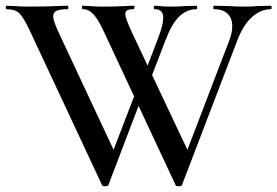

<svg xmlns="http://www.w3.org/2000/svg" viewBox="-20 -645 965 668"><path d="M346 3Q336 3 335 -1L82 -542Q61 -586 46.5 -599.5Q32 -613 3 -613Q0 -613 0 -619Q0 -625 3 -625L29 -624Q53 -622 79 -622Q136 -622 180 -624Q194 -625 215 -625Q218 -625 218 -619Q218 -613 215 -613Q189 -613 177 -607.5Q165 -602 165 -588Q165 -573 184 -532L384 -105L344 -43L464 -355L482 -329L357 -1Q356 3 346 3ZM923 -613Q887 -613 857 -586Q827 -559 807 -508L613 -1Q612 3 602 3Q592 3 591 -1L338 -542Q321 -578 305 -595.5Q289 -613 268 -613Q265 -613 265 -619Q265 -625 268 -625L292 -624Q314 -622 336 -622Q383 -622 419 -624Q429 -625 445 -625Q448 -625 448 -619Q448 -613 445 -613Q430 -613 423 -609.5Q416 -606 416 -596Q416 -588 422.5 -571Q429 -554 439 -532L641 -105L601 -43L778 -505Q788 -531 788 -554Q788 -582 771.5 -597.5Q755 -613 725 -613Q722 -613 722 -619Q722 -625 725 -625L769 -624Q805 -622 834 -622Q854 -622 880 -624L923 -625Q925 -625 925 -619Q925 -613 923 -613ZM548 -583Q548 -613 518 -613Q515 -613 515 -619Q515 -625 518 -625Q527 -625 539 -623.5Q551 -622 583 -622Q601 -622 625 -624L664 -625Q666 -625 666 -619Q666 -613 664 -613Q630 -613 604 -588Q578 -563 557 -508L488 -329L470 -355L530 -512Q548 -559 548 -583Z"/></svg>

Font: Cormorant Garamond SemiBold
Style: Regular
Weight: 600
Designer: Christian Thalmann (Catharsis Fonts)
Foundry: Catharsis Fonts
Version: Version 4.000